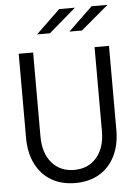

<svg xmlns="http://www.w3.org/2000/svg" viewBox="-61 -964 722 1021"><g transform="rotate(-5 300.0 -453.5)"><path d="M300 11Q226 11 172 -21Q118 -53 88.5 -112Q59 -171 59 -251V-700H136V-251Q136 -163 180.5 -111Q225 -59 300 -59Q375 -59 419.5 -111Q464 -163 464 -251V-700H541V-251Q541 -171 511.5 -112Q482 -53 428 -21Q374 11 300 11ZM165 -794 294 -918H378L234 -794ZM338 -794 467 -918H552L405 -794Z"/></g></svg>

Font: Red Hat Mono
Style: Regular
Weight: 400
Designer: Pentagram, MCKL
Foundry: Pentagram, MCKL
Version: Version 1.023